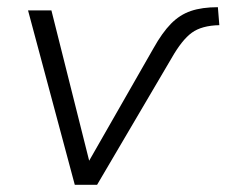

<svg xmlns="http://www.w3.org/2000/svg" viewBox="-20 -514 630 534"><path d="M188 0 58 -485H123L228 -67L407 -380Q431 -423 455.5 -448Q480 -473 511 -483.5Q542 -494 586 -494L590 -444Q541 -443 513.5 -423Q486 -403 457 -352L250 0Z"/></svg>

Font: Nunito Sans Light
Style: Italic
Weight: 300
Italic angle: -9°
Designer: Vernon Adams
Foundry: Vernon Adams
Version: Version 3.006; ttfautohint (v1.8.3)